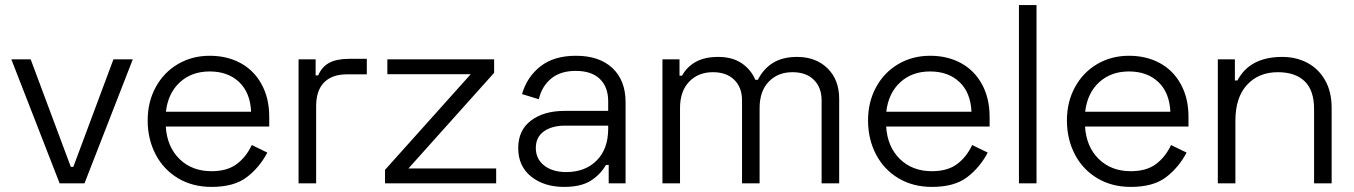

<svg xmlns="http://www.w3.org/2000/svg" viewBox="-20 -720 5319 754"><path d="M100.5 -487 258 -64.8H268L425.5 -487H501.5L311.8 0H214.2L24.5 -487Z M559.9 -247.3Q559.9 -319.6 591.4 -377.5Q622.9 -435.5 678.6 -468.3Q734.3 -501 803.7 -501Q872 -501 924.9 -472.2Q977.8 -443.3 1007.5 -388.7Q1037.3 -334.1 1037.3 -261.3V-223.2H631Q636 -143.3 685 -95.5Q733.9 -47.7 810.7 -47.7Q871.9 -47.7 909.3 -75.5Q946.7 -103.3 968.8 -150.5L1029.8 -120.7Q999 -62.1 949 -24.1Q899.1 14 810.7 14Q736.2 14 679.3 -20Q622.3 -54 591.1 -113.7Q559.9 -173.4 559.9 -247.3ZM966.1 -281.1Q962.7 -356.5 918.8 -398Q874.8 -439.4 803.7 -439.4Q732.7 -439.4 686.4 -396.9Q640 -354.4 631.5 -281.1Z M1219.5 -423.8H1229.5Q1244.2 -458 1273.2 -473.5Q1302.2 -489 1352 -489H1420.5V-428H1341.2Q1284.5 -428 1253 -396.6Q1221.5 -365.2 1221.5 -302.2V0H1152.5V-487H1219.5Z M1920.5 -487V-434L1584 -58.5H1928.5V0H1492V-53L1828.5 -428.5H1501.2V-487Z M2030 -350.5Q2049.4 -417.8 2102.3 -459.4Q2155.3 -501 2241.6 -501Q2333.7 -501 2385.2 -452.6Q2436.7 -404.2 2436.7 -318.4V0H2370.4V-72.2H2359.5Q2337.6 -34.1 2299.5 -10.1Q2261.3 14 2195.5 14Q2116.5 14 2065.8 -26.7Q2015.1 -67.3 2015.1 -138.2Q2015.1 -208.9 2065.5 -246.7Q2115.8 -284.5 2196.6 -284.5H2368.4V-322.2Q2368.4 -378.2 2335.7 -409.9Q2302.9 -441.6 2241.1 -441.6Q2181.3 -441.6 2144.8 -411.7Q2108.2 -381.8 2095.9 -330.4ZM2084.2 -139Q2084.2 -95.7 2117.1 -70Q2150 -44.3 2203.6 -44.3Q2278.2 -44.3 2323.3 -89.8Q2368.4 -135.3 2368.4 -214.3V-226.6H2198.7Q2147.4 -226.6 2115.8 -204Q2084.2 -181.4 2084.2 -139Z M2648.5 -487V-422.8H2658.5Q2677.5 -457.8 2712.5 -477.1Q2747.5 -496.5 2800.5 -496.5Q2855.5 -496.5 2892.2 -471.9Q2929 -447.2 2946.2 -406.5H2956.2Q2978 -450 3015.8 -473.2Q3053.5 -496.5 3110.2 -496.5Q3184 -496.5 3229.8 -451.6Q3275.5 -406.8 3275.5 -332V0H3206.5V-326Q3206.5 -376.5 3176.1 -406.5Q3145.8 -436.5 3092 -436.5Q3034.8 -436.5 2998.9 -399.2Q2963 -362 2963 -295.2V0H2894V-326Q2894 -376.5 2863.6 -406.5Q2833.2 -436.5 2779.5 -436.5Q2722.2 -436.5 2686.4 -399.2Q2650.5 -362 2650.5 -295.2V0H2581.5V-487Z M3388.9 -247.3Q3388.9 -319.6 3420.4 -377.5Q3451.9 -435.5 3507.6 -468.3Q3563.3 -501 3632.7 -501Q3701 -501 3753.9 -472.2Q3806.8 -443.3 3836.5 -388.7Q3866.3 -334.1 3866.3 -261.3V-223.2H3460Q3465 -143.3 3514 -95.5Q3562.9 -47.7 3639.7 -47.7Q3700.9 -47.7 3738.3 -75.5Q3775.7 -103.3 3797.8 -150.5L3858.8 -120.7Q3828 -62.1 3778 -24.1Q3728.1 14 3639.7 14Q3565.2 14 3508.3 -20Q3451.3 -54 3420.1 -113.7Q3388.9 -173.4 3388.9 -247.3ZM3795.1 -281.1Q3791.7 -356.5 3747.8 -398Q3703.8 -439.4 3632.7 -439.4Q3561.7 -439.4 3515.4 -396.9Q3469 -354.4 3460.5 -281.1Z M4050.5 0H3981.5V-700H4050.5Z M4169.9 -247.3Q4169.9 -319.6 4201.4 -377.5Q4232.9 -435.5 4288.6 -468.3Q4344.3 -501 4413.7 -501Q4482 -501 4534.9 -472.2Q4587.8 -443.3 4617.5 -388.7Q4647.3 -334.1 4647.3 -261.3V-223.2H4241Q4246 -143.3 4295 -95.5Q4343.9 -47.7 4420.7 -47.7Q4481.9 -47.7 4519.3 -75.5Q4556.7 -103.3 4578.8 -150.5L4639.8 -120.7Q4609 -62.1 4559 -24.1Q4509.1 14 4420.7 14Q4346.2 14 4289.3 -20Q4232.3 -54 4201.1 -113.7Q4169.9 -173.4 4169.9 -247.3ZM4576.1 -281.1Q4572.7 -356.5 4528.8 -398Q4484.8 -439.4 4413.7 -439.4Q4342.7 -439.4 4296.4 -396.9Q4250 -354.4 4241.5 -281.1Z M4829.5 -487V-404H4839.5Q4888.2 -496.5 5015.8 -496.5Q5069.8 -496.5 5113.8 -473.4Q5157.8 -450.2 5183.6 -405.1Q5209.5 -360 5209.5 -296V0H5140.5V-291.5Q5140.5 -365.5 5103.4 -401Q5066.2 -436.5 4998.5 -436.5Q4923.2 -436.5 4877.4 -387.1Q4831.5 -337.8 4831.5 -245.5V0H4762.5V-487Z"/></svg>

Font: Space Grotesk Variable
Style: Regular
Weight: 400
Designer: Florian Karsten (Space Grotesk), Colophon Foundry (Space Mono)
Foundry: Florian Karsten
Version: Version 1.106